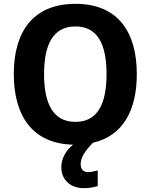

<svg xmlns="http://www.w3.org/2000/svg" viewBox="-20 -745 787 1002"><path d="M490 226V144C478 148 457 153 438 153C416 153 401 139 401 112C401 77 423 43 465 0C622 -36 694 -170 694 -358C694 -580 594 -725 374 -725C153 -725 52 -580 52 -359C52 -141 149 5 361 10C322 42 300 84 300 128C300 193 347 237 418 237C448 237 470 232 490 226ZM210 -358C210 -513 257 -607 374 -607C490 -607 536 -513 536 -358C536 -203 490 -109 373 -109C258 -109 210 -203 210 -358Z"/></svg>

Font: Noto Sans Display
Style: Bold
Weight: 700
Designer: Monotype Design Team
Foundry: Monotype Imaging Inc.
Version: Version 1.900